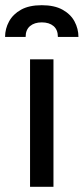

<svg xmlns="http://www.w3.org/2000/svg" viewBox="-56 -718 322 738"><path d="M59.5 0V-490H149.5V0ZM104.5 -698Q153 -698 184.2 -680.8Q215.5 -663.5 230.5 -635.5Q245.5 -607.5 245.5 -576H166.5Q166.5 -603.5 149.8 -617.8Q133 -632 104.5 -632Q76.5 -632 59.5 -617.8Q42.5 -603.5 42.5 -576H-36.5Q-36.5 -607.5 -21.2 -635.5Q-6 -663.5 25 -680.8Q56 -698 104.5 -698Z"/></svg>

Font: Cabin
Style: Regular
Weight: 400
Width: 4
Designer: Pablo Impallari
Foundry: Pablo Impallari. http://www.impallari.com Igino Marini. http://www.ikern.com
Version: Version 3.001